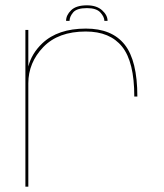

<svg xmlns="http://www.w3.org/2000/svg" viewBox="-20 -702 616 722"><path d="M485 -339Q485 -469.5 439.2 -526.5Q393.5 -583.5 302.5 -583.5Q199 -583.5 142.8 -525Q86.5 -466.5 86.5 -388.5V0H75.5V-589.5H86.5V-452Q99 -501 139 -539Q197.5 -594.5 303 -594.5Q401 -594.5 448.8 -534.2Q496.5 -474 496.5 -339ZM307 -682Q343 -682 363.8 -663.5Q384.5 -645 384.5 -623.5H372.5Q372.5 -638.5 357.5 -655Q342.5 -671.5 307 -671.5Q268.5 -671.5 255 -655.2Q241.5 -639 241.5 -623.5H228.5Q228.5 -645 247.5 -663.5Q266.5 -682 307 -682Z"/></svg>

Font: Anybody ExtraExpanded Thin
Style: Regular
Weight: 100
Width: 8
Designer: Tyler Finck
Foundry: Etcetera Type Company
Version: Version 1.010; ttfautohint (v1.8.3) -l 8 -r 50 -G 200 -x 14 